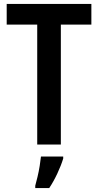

<svg xmlns="http://www.w3.org/2000/svg" viewBox="-20 -734 499 975"><path d="M289 0H169V-609H14V-714H444V-609H289ZM301 71Q290 107 271 147.5Q252 188 230 221H159V209Q164 191 170.5 164Q177 137 181.5 109Q186 81 188 61H301Z"/></svg>

Font: Noto Sans Hebrew Condensed SemiBold
Style: Regular
Weight: 600
Width: 3
Designer: Monotype Design Team
Foundry: Monotype Imaging Inc.
Version: Version 2.004; ttfautohint (v1.8.4.7-5d5b)